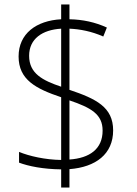

<svg xmlns="http://www.w3.org/2000/svg" viewBox="-20 -779 611 857"><path d="M253 -23V58H290V-24C407 -33 485 -91 485 -197C485 -301 409 -338 290 -378V-651C337 -649 389 -639 441 -616L457 -656C405 -680 349 -692 290 -693V-759H253V-693C142 -687 63 -629 63 -527C63 -423 140 -383 253 -345V-65C182 -66 111 -82 65 -101V-53C108 -37 172 -24 253 -23ZM253 -651V-392C170 -420 110 -451 110 -530C110 -606 169 -646 253 -651ZM290 -67V-331C387 -298 438 -269 438 -196C438 -114 380 -73 290 -67Z"/></svg>

Font: Noto Sans Syriac Extralight
Style: Regular
Weight: 200
Designer: Patrick Giasson and the Monotype Design Team
Foundry: Monotype Imaging Inc.
Version: Version 3.000